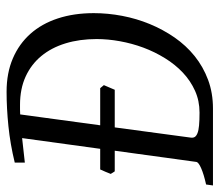

<svg xmlns="http://www.w3.org/2000/svg" viewBox="-62 -608 670 586"><g transform="rotate(-90 273.0 -315.0)"><path d="M525.9 -363.8Q525.9 -320.8 517.6 -277.1Q509.3 -233.4 492.7 -193.1Q476.1 -152.8 451.7 -117.4Q427.2 -82 394.8 -55.9Q362.3 -29.8 322.3 -14.9Q282.2 0 234.9 0H0L2.9 -21Q33.7 -27.8 52.2 -35.9Q70.8 -43.9 71.8 -50.8L106 -299.8H43L35.2 -312L41.5 -327.6Q44.9 -336.4 48.8 -344.2H111.8L144.5 -582.5L69.8 -574.2V-605Q126 -618.7 180.9 -624.3Q235.8 -629.9 286.1 -629.9Q343.3 -629.9 387.7 -610.8Q432.1 -591.8 462.9 -557.1Q493.7 -522.5 509.8 -473.4Q525.9 -424.3 525.9 -363.8ZM246.1 -588.9H231.4Q224.1 -588.9 216.8 -588.4L183.6 -344.2H296.9L306.2 -333L292 -299.8H177.2L146 -67.9Q145 -60.5 147.9 -55.7Q150.9 -50.8 159.2 -47.4Q167.5 -43.9 182.9 -42.5Q198.2 -41 222.2 -41Q258.3 -41 288.8 -54.7Q319.3 -68.4 344.2 -91.8Q369.1 -115.2 388.4 -146.5Q407.7 -177.7 420.7 -212.6Q433.6 -247.6 440.2 -284.2Q446.8 -320.8 446.8 -355Q446.8 -407.2 433.6 -450.2Q420.4 -493.2 395 -523.9Q369.6 -554.7 332.3 -571.8Q294.9 -588.9 246.1 -588.9Z"/></g></svg>

Font: Gentium Plus Phon
Style: Italic
Weight: 400
Italic angle: -8°
Designer: J. Victor Gaultney, Annie Olsen, Iska Routamaa, Becca Hirsbrunner
Foundry: SIL International
Version: Version 5.000